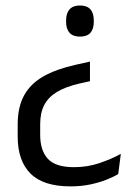

<svg xmlns="http://www.w3.org/2000/svg" viewBox="-20 -518 486 700"><path d="M308 -293.5V-222L268 -213Q218.5 -201.5 187.2 -182.5Q156 -163.5 141.2 -135Q126.5 -106.5 126.5 -65V-26.5Q126.5 30.5 154.5 61Q182.5 91.5 249.5 91.5Q298.5 91.5 342.2 76.8Q386 62 420.5 43L411 116.5Q394 127 368 137.2Q342 147.5 309 154.5Q276 161.5 237 161.5Q138 161.5 91.2 114.8Q44.5 68 44.5 -20V-64Q44.5 -128 68 -170.5Q91.5 -213 138.2 -239.5Q185 -266 254.5 -281.5ZM271.5 -498Q297.5 -498 309.8 -483.8Q322 -469.5 322 -443.5V-438.5Q322 -412.5 309.8 -398.5Q297.5 -384.5 271.5 -384.5Q246 -384.5 233.5 -398.5Q221 -412.5 221 -438.5V-443.5Q221 -469.5 233.5 -483.8Q246 -498 271.5 -498Z"/></svg>

Font: Anek Telugu
Style: Regular
Weight: 400
Designer: Omkar Bhoir (Telugu), Yesha Goshar (Latin)
Foundry: Ek Type
Version: Version 1.003